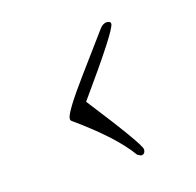

<svg xmlns="http://www.w3.org/2000/svg" viewBox="-59 -502 435 427"><g transform="rotate(-15 159.0 -289.0)"><path d="M85 -256Q85 -270 137 -341L203 -431Q211 -442 220 -442Q229 -442 229 -436Q229 -421 130 -283Q227 -159 227 -147.5Q227 -136 217 -136L209 -140Q175 -188 88 -250Q85 -252 85 -256Z"/></g></svg>

Font: Alex Brush
Style: Regular
Weight: 400
Designer: Robert E. Leuschke
Foundry: Robert E. Leuschke
Version: Version 1.003